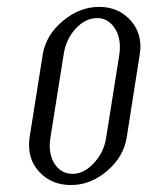

<svg xmlns="http://www.w3.org/2000/svg" viewBox="-20 -532 424 552"><path d="M63.5 -115.2Q63.5 -126 64.9 -136.2L103 -376Q112.3 -431.2 160.6 -471.7Q209 -512.2 265.1 -512.2Q316.4 -512.2 350.1 -479Q383.8 -445.8 383.8 -397Q383.8 -390.6 381.8 -376L344.2 -136.2Q335 -80.6 287.6 -40.3Q240.2 0 184.1 0Q131.8 0 97.7 -33Q63.5 -65.9 63.5 -115.2ZM123 -114.3Q123 -78.1 141.1 -55.2Q159.2 -32.2 189 -32.2Q221.2 -32.2 250 -63.2Q278.8 -94.2 285.2 -136.2L323.2 -376Q324.7 -386.2 324.7 -396.5Q324.7 -432.1 306.2 -456.1Q287.6 -480 259.8 -480Q225.6 -480 197.8 -450Q169.9 -419.9 163.1 -376L125 -136.2Q123 -121.6 123 -114.3Z"/></svg>

Font: Gawaa
Style: Italic
Weight: 400
Designer: T. Christopher White
Version: Version 1.0